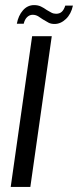

<svg xmlns="http://www.w3.org/2000/svg" viewBox="-20 -733 306 753"><path d="M22 0 106 -591H183L99 0ZM194 -639Q180 -639 170.5 -644Q161 -649 148 -657Q140 -663 130 -669Q120 -675 108 -675Q96 -675 86.5 -666Q77 -657 73 -640H46Q52 -672 70 -692.5Q88 -713 114 -713Q129 -713 140.5 -707.5Q152 -702 163 -694Q173 -688 181.5 -683.5Q190 -679 200 -679Q214 -679 222.5 -687Q231 -695 236 -711H266Q259 -678 238.5 -658.5Q218 -639 194 -639Z"/></svg>

Font: Alumni Sans Medium
Style: Italic
Weight: 500
Italic angle: -8°
Designer: Robert E. Leuschke
Foundry: Robert E. Leuschke
Version: Version 1.016